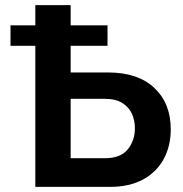

<svg xmlns="http://www.w3.org/2000/svg" viewBox="-20 -730 715 750"><path d="M118 0V-551H21V-631H118V-710H256V-631H400V-551H256V-447H401Q519 -447 583 -386.5Q647 -326 647 -225Q647 -159 619 -108Q591 -57 538 -28.5Q485 0 409 0ZM256 -112H390Q451 -112 479 -146.5Q507 -181 507 -230Q507 -259 495.5 -285Q484 -311 458 -327.5Q432 -344 389 -344H256Z"/></svg>

Font: Raleway
Style: Bold
Weight: 700
Designer: Matt McInerney, Pablo Impallari, Rodrigo Fuenzalida
Foundry: Matt McInerney, Pablo Impallari, Rodrigo Fuenzalida
Version: Version 4.026